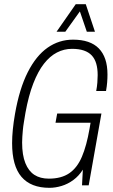

<svg xmlns="http://www.w3.org/2000/svg" viewBox="-20 -888 540 920"><path d="M217 12Q128 12 83 -40.5Q38 -93 38 -202Q38 -233 41.5 -268Q45 -303 52 -343Q73 -463 113 -542Q153 -621 208 -659.5Q263 -698 330 -698Q371 -698 402 -687.5Q433 -677 453.5 -656Q474 -635 484.5 -604Q495 -573 495 -531Q495 -513 493.5 -493.5Q492 -474 488 -452H441Q445 -473 446.5 -492.5Q448 -512 448 -528Q448 -560 441 -583.5Q434 -607 419.5 -622.5Q405 -638 381.5 -646Q358 -654 325 -654Q287 -654 253 -636.5Q219 -619 190.5 -582.5Q162 -546 139.5 -488Q117 -430 102 -348Q98 -323 94.5 -302.5Q91 -282 89.5 -264.5Q88 -247 87 -233Q86 -219 86 -205Q86 -145 101.5 -106.5Q117 -68 145 -50Q173 -32 214 -32Q274 -32 312 -58Q350 -84 372.5 -137Q395 -190 409 -271L414 -300H246L254 -344H466L405 0H373L377 -75Q358 -45 331.5 -25.5Q305 -6 275 3Q245 12 217 12ZM251 -736 343 -868H391L435 -736H396L355 -856H379L293 -736Z"/></svg>

Font: Archivo ExtraCondensed Thin
Style: Italic
Weight: 250
Width: 2
Italic angle: -10°
Designer: Hector Gatti
Foundry: Omnibus-Type
Version: Version 2.001